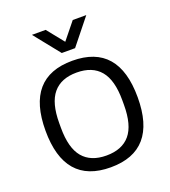

<svg xmlns="http://www.w3.org/2000/svg" viewBox="-135 -822 825 932"><g transform="rotate(-20 278.0 -355.5)"><path d="M137.2 -723.1H208L277.8 -636.2L348.1 -723.1H418L312 -590.8H243.2ZM277.8 12.2Q40 12.2 40 -263.2Q40 -538.1 277.8 -538.1Q516.1 -538.1 516.1 -263.2Q516.1 12.2 277.8 12.2ZM277.8 -48.8Q358.9 -48.8 399.9 -97.7Q440.9 -146.5 440.9 -251V-274.9Q440.9 -378.9 399.9 -428Q358.9 -477.1 277.8 -477.1Q197.3 -477.1 156.2 -428Q115.2 -378.9 115.2 -274.9V-251Q115.2 -146.5 156.2 -97.7Q197.3 -48.8 277.8 -48.8Z"/></g></svg>

Font: Archivo Light
Style: Regular
Weight: 300
Designer: Hector Gatti
Foundry: Omnibus-Type
Version: Version 2.001